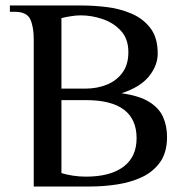

<svg xmlns="http://www.w3.org/2000/svg" viewBox="-20 -680 668 700"><path d="M103 0V-537Q103 -582 90.5 -609.5Q78 -637 33 -637H16V-660H278Q320 -660 367.5 -654.5Q415 -649 458 -631Q501 -613 528 -578Q555 -543 555 -485Q555 -441 523 -401.5Q491 -362 423 -340Q488 -331 524 -308.5Q560 -286 574.5 -253.5Q589 -221 589 -181Q589 -124 563.5 -88.5Q538 -53 497 -34Q456 -15 406.5 -7.5Q357 0 308 0ZM204 -357H293Q333 -357 368.5 -371Q404 -385 426 -414.5Q448 -444 448 -490Q448 -538 421 -567.5Q394 -597 354 -610.5Q314 -624 275 -624Q258 -624 239 -621Q220 -618 204 -614ZM293 -36Q382 -36 430 -72Q478 -108 478 -176Q478 -315 293 -315H204V-49Q223 -43 246.5 -39.5Q270 -36 293 -36Z"/></svg>

Font: El Messiri Medium
Style: Regular
Weight: 500
Designer: Mohamed Gaber
Foundry: Kief Type Foundry
Version: Version 2.020; ttfautohint (v1.8.3)